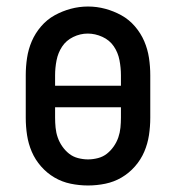

<svg xmlns="http://www.w3.org/2000/svg" viewBox="-20 -561 540 589"><path d="M250 8Q223 8 196.5 2.5Q170 -3 147 -16.5Q124 -30 106 -50.5Q88 -71 77.5 -95.5Q67 -120 63 -146.5Q59 -173 59 -200V-330Q59 -357 63 -383.5Q67 -410 77.5 -434.5Q88 -459 106 -480Q124 -501 147.5 -514Q171 -527 197 -534Q223 -541 250 -541Q277 -541 303 -534Q329 -527 352.5 -514Q376 -501 394 -480Q412 -459 422.5 -434.5Q433 -410 437 -383.5Q441 -357 441 -330V-200Q441 -173 437 -146.5Q433 -120 422.5 -95.5Q412 -71 394 -50.5Q376 -30 353 -16.5Q330 -3 303.5 2.5Q277 8 250 8ZM149 -298H351V-330Q351 -353 346.5 -376.5Q342 -400 329 -419Q316 -438 294 -448Q272 -458 249 -458Q226 -458 204.5 -447.5Q183 -437 170.5 -418Q158 -399 153.5 -376Q149 -353 149 -330ZM250 -72Q265 -72 280.5 -76Q296 -80 308 -89.5Q320 -99 329 -112Q338 -125 343 -139.5Q348 -154 349.5 -169.5Q351 -185 351 -200V-232H149V-200Q149 -185 150.5 -169.5Q152 -154 157 -139.5Q162 -125 171 -112Q180 -99 192 -89.5Q204 -80 219.5 -76Q235 -72 250 -72Z"/></svg>

Font: Iosevka Slab Medium
Style: Regular
Weight: 500
Monospace: yes
Designer: Belleve Invis
Foundry: Belleve Invis
Version: Version 11.1.1; ttfautohint (v1.8.3)